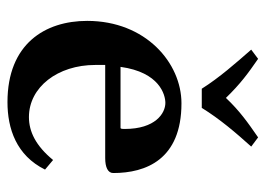

<svg xmlns="http://www.w3.org/2000/svg" viewBox="-116 -568 694 501"><g transform="rotate(90 230.5 -317.0)"><path d="M397 -109C360 -64 323 -46 285 -46C207 -46 149 -121 149 -219V-245H392C416 -245 431 -252 431 -266C431 -351 396 -444 249 -444C144 -444 34 -351 34 -198C34 -88 94 10 246 10C315 10 385 -13 422 -88ZM261 -497C290 -544 326 -586 362 -626L338 -644C299 -617 269 -596 235 -560C198 -598 172 -617 133 -644L109 -626C144 -586 182 -543 211 -497ZM154 -285C168 -387 227 -402 248 -402C275 -402 316 -376 316 -296C316 -290 316 -287 314 -285Z"/></g></svg>

Font: Libertinus Serif Semibold
Style: Regular
Weight: 600
Designer: Philipp H. Poll, Khaled Hosny
Foundry: Caleb Maclennan
Version: Version 7.050;RELEASE